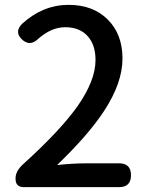

<svg xmlns="http://www.w3.org/2000/svg" viewBox="-20 -770 610 790"><path d="M78 0Q44 0 44 -34V-37Q44 -67 78 -97Q228 -233 299 -333Q373 -439 373 -523Q373 -585 341 -621Q308 -658 248 -658Q192 -658 138 -611Q103 -576 69 -609Q38 -640 72 -673Q157 -750 262 -750Q363 -750 423.5 -689.5Q484 -629 484 -529Q484 -429 408 -313Q343 -214 215 -91Q282 -98 335 -98H470Q519 -98 519 -49Q519 0 470 0H281Z"/></svg>

Font: GenSenRounded JP M
Style: Regular
Weight: 500
Version: Version 1.501;PS 1;hotconv 16.6.51;makeotf.lib2.5.65220